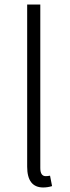

<svg xmlns="http://www.w3.org/2000/svg" viewBox="-20 -815 307 848"><path d="M171 13Q100 13 100 -79V-795H158V-73Q158 -37 182 -37Q190 -37 201 -39L210 7Q190 13 171 13Z"/></svg>

Font: Noto Sans Korean Light
Style: Regular
Weight: 300
Designer: Ryoko NISHIZUKA  (kana & ideographs); Paul D. Hunt (Latin, Greek & Cyrillic); Wenlong ZHANG  (bopomofo); Sandoll Communi
Foundry: Adobe Systems Incorporated
Version: Version 1.000;PS 1;hotconv 1.0.78;makeotf.lib2.5.61930